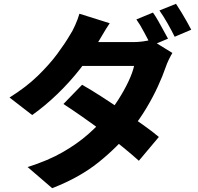

<svg xmlns="http://www.w3.org/2000/svg" viewBox="-20 -892 1040 1008"><path d="M783 -826Q796 -808 810.5 -782.5Q825 -757 838.5 -732Q852 -707 862 -689L774 -652Q758 -682 737 -722Q716 -762 696 -790ZM904 -872Q917 -853 932 -828Q947 -803 961 -778.5Q975 -754 984 -736L897 -699Q882 -730 859.5 -769.5Q837 -809 817 -837ZM411 -447Q457 -421 512 -385.5Q567 -350 624 -311Q681 -272 731 -236.5Q781 -201 814 -173L709 -48Q676 -78 627 -118Q578 -158 521.5 -200Q465 -242 410 -280.5Q355 -319 313 -346ZM885 -614Q876 -599 866 -578.5Q856 -558 849 -537Q834 -493 808.5 -437.5Q783 -382 748 -323.5Q713 -265 668 -209Q597 -120 497.5 -40Q398 40 254 96L125 -15Q233 -49 310 -93.5Q387 -138 442.5 -187Q498 -236 540 -285Q572 -323 602 -370Q632 -417 654 -463.5Q676 -510 684 -546H355L405 -671H680Q704 -671 730 -674.5Q756 -678 773 -683ZM556 -770Q537 -742 518.5 -710Q500 -678 490 -662Q455 -600 401.5 -531.5Q348 -463 283 -400Q218 -337 149 -288L30 -380Q118 -435 179 -494.5Q240 -554 281 -609.5Q322 -665 347 -708Q360 -727 374.5 -759.5Q389 -792 397 -820Z"/></svg>

Font: Noto Sans SC Thin ExtraBold
Style: Regular
Weight: 800
Version: Version 2.004-H2;hotconv 1.0.118;makeotfexe 2.5.65603